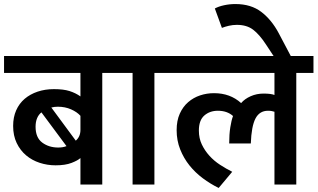

<svg xmlns="http://www.w3.org/2000/svg" viewBox="-30 -913 1571 950"><path d="M237 -472Q284 -472 314 -462.5Q344 -453 368 -436V-552H-10V-636H561V-552H476V0H368V-131Q355 -119 324 -107Q293 -95 245 -95Q204 -95 166 -107.5Q128 -120 99 -144.5Q70 -169 52.5 -205.5Q35 -242 35 -290Q35 -333 50 -367Q65 -401 92 -424Q119 -447 156 -459.5Q193 -472 237 -472ZM146 -286Q146 -232 179 -207.5Q212 -183 258 -183Q268 -183 278.5 -184.5Q289 -186 299 -190L175 -357Q161 -346 153.5 -328Q146 -310 146 -286ZM368 -340Q351 -359 321.5 -372Q292 -385 256 -385Q248 -385 239.5 -384Q231 -383 224 -381L345 -217Q368 -237 368 -270Z M626 -552H541V-636H819V-552H734V0H626Z M1123 -339Q1094 -365 1048 -365Q1008 -365 981 -341.5Q954 -318 954 -267Q954 -229 968.5 -198.5Q983 -168 1006 -142.5Q1029 -117 1059 -97.5Q1089 -78 1119 -63L1052 17Q1011 -3 973.5 -31Q936 -59 907.5 -94.5Q879 -130 861.5 -174Q844 -218 844 -269Q844 -316 859.5 -350.5Q875 -385 901 -407.5Q927 -430 960 -441Q993 -452 1029 -452Q1109 -452 1163 -403Q1181 -424 1210.5 -437Q1240 -450 1274 -450Q1311 -450 1328 -443V-552H799V-636H1521V-552H1436V0H1328V-360Q1322 -362 1314.5 -363.5Q1307 -365 1296 -365Q1254 -365 1234 -326.5Q1214 -288 1211 -203H1104Q1104 -248 1109.5 -283Q1115 -318 1123 -339Z M1033 -871Q1051 -881 1078.5 -887Q1106 -893 1135 -893Q1212 -893 1263 -854Q1314 -815 1349 -749L1425 -605H1344L1286 -693Q1254 -742 1222.5 -766Q1191 -790 1142 -790Q1122 -790 1102.5 -785.5Q1083 -781 1068 -775Z"/></svg>

Font: Ek Mukta SemiBold
Style: Regular
Weight: 600
Designer: Girish Dalvi and Yashodeep Gholap
Foundry: Ek Type
Version: Version 2.538;PS 1.002;hotconv 16.6.51;makeotf.lib2.5.65220;